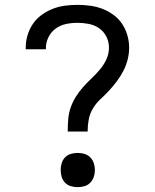

<svg xmlns="http://www.w3.org/2000/svg" viewBox="-20 -763 640 791"><path d="M259 -221Q259 -246 261 -271Q263 -296 271 -319.5Q279 -343 292.5 -364.5Q306 -386 322.5 -404.5Q339 -423 357.5 -440.5Q376 -458 392 -477Q408 -496 418.5 -519Q429 -542 429 -567Q429 -591 418 -612.5Q407 -634 388 -647Q369 -660 345.5 -664.5Q322 -669 299 -669Q275 -669 251.5 -664Q228 -659 209 -645Q190 -631 179.5 -609.5Q169 -588 169 -564Q169 -563 169 -562Q169 -561 169 -560H86Q86 -562 86 -563.5Q86 -565 86 -567Q86 -593 93.5 -618Q101 -643 115.5 -664.5Q130 -686 151.5 -701.5Q173 -717 197 -726.5Q221 -736 247 -739.5Q273 -743 299 -743Q325 -743 351 -739.5Q377 -736 401 -727Q425 -718 446.5 -702.5Q468 -687 482.5 -665.5Q497 -644 504.5 -618.5Q512 -593 512 -567Q512 -542 506 -518Q500 -494 488.5 -471.5Q477 -449 462 -429Q447 -409 430 -390.5Q413 -372 394.5 -355Q376 -338 363 -316.5Q350 -295 345.5 -270.5Q341 -246 341 -221ZM300 8Q286 8 272 4Q258 0 248 -10.5Q238 -21 234 -34.5Q230 -48 230 -63Q230 -77 234 -90.5Q238 -104 248 -114.5Q258 -125 272 -129Q286 -133 300 -133Q314 -133 328 -129Q342 -125 352 -114.5Q362 -104 366.5 -90.5Q371 -77 371 -63Q371 -48 366.5 -34.5Q362 -21 352 -10.5Q342 0 328 4Q314 8 300 8Z"/></svg>

Font: Bmono
Style: Regular
Weight: 400
Monospace: yes
Designer: Belleve Invis
Foundry: Belleve Invis
Version: Version 11.2.2; ttfautohint (v1.8.2)